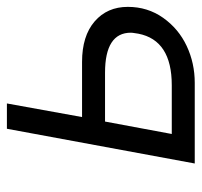

<svg xmlns="http://www.w3.org/2000/svg" viewBox="-34 -553 587 559"><g transform="rotate(-90 259.5 -273.5)"><path d="M148.9 -66.9H291Q421.9 -66.9 440.9 -164.1Q440.9 -165.5 442.4 -173.8Q443.8 -182.1 443.8 -186Q443.8 -261.2 327.1 -261.2H185.1ZM63 0 164.1 -546.9H237.8L198.2 -328.1H358.9Q434.1 -328.1 476.6 -291.5Q519 -254.9 519 -194.8Q519 -137.2 487.1 -92Q455.1 -46.9 405 -23.4Q355 0 297.9 0Z"/></g></svg>

Font: Involve
Style: Italic
Weight: 400
Italic angle: -10.5°
Designer: Stefan Peev
Foundry: Context Ltd.
Version: Version 1.001